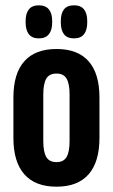

<svg xmlns="http://www.w3.org/2000/svg" viewBox="-20 -694 425 723"><path d="M193 9Q112.5 9 71.5 -37.8Q30.5 -84.5 30.5 -174V-327Q30.5 -417 71.5 -463.2Q112.5 -509.5 193 -509.5Q273 -509.5 313.8 -463.2Q354.5 -417 354.5 -327V-174Q354.5 -84.5 313.8 -37.8Q273 9 193 9ZM193 -83.5Q219.5 -83.5 230.8 -103Q242 -122.5 242 -163V-338.5Q242 -378.5 230.8 -397.8Q219.5 -417 193 -417Q165.5 -417 154.2 -397.8Q143 -378.5 143 -338.5V-163Q143 -122.5 154.2 -103Q165.5 -83.5 193 -83.5ZM126 -549.5Q101 -549.5 88.8 -565Q76.5 -580.5 76.5 -609.5V-615Q76.5 -643.5 88.8 -658.8Q101 -674 126 -674Q151.5 -674 164 -658.8Q176.5 -643.5 176.5 -615V-609.5Q176.5 -580.5 164 -565Q151.5 -549.5 126 -549.5ZM259 -549.5Q233 -549.5 221 -565Q209 -580.5 209 -609.5V-615Q209 -643.5 221 -658.8Q233 -674 259 -674Q284 -674 296.2 -658.8Q308.5 -643.5 308.5 -615V-609.5Q308.5 -580.5 296.2 -565Q284 -549.5 259 -549.5Z"/></svg>

Font: Anek Tamil Condensed SemiBold
Style: Regular
Weight: 600
Width: 3
Designer: Aadarsh Rajan (Tamil), Yesha Goshar (Latin)
Foundry: Ek Type
Version: Version 1.003